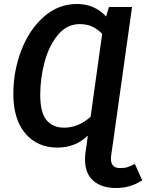

<svg xmlns="http://www.w3.org/2000/svg" viewBox="-20 -726 734 964"><path d="M694 179Q636 218 563 218Q490 218 448.5 181.5Q407 145 407 76Q407 53 409 41L415 0L421 -45Q358 15 269 15Q167 15 107 -56Q47 -127 47 -255Q47 -368 86.5 -472Q126 -576 199 -641Q272 -706 367 -706Q455 -706 513 -643L527 -691H643L546 0L538 54Q537 60 537 71Q537 118 583 118Q605 118 620.5 113Q636 108 657 97ZM435 -140 493 -556Q470 -580 443 -592.5Q416 -605 380 -605Q316 -605 271 -551Q226 -497 204 -415Q182 -333 182 -249Q182 -161 213.5 -123Q245 -85 302 -85Q374 -85 435 -140Z"/></svg>

Font: FiraGO Medium
Style: Italic
Weight: 500
Italic angle: -8°
Designer: bBox Type GmbH
Foundry: bBox Type GmbH
Version: Version 1.001